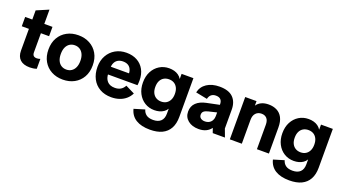

<svg xmlns="http://www.w3.org/2000/svg" viewBox="-65 -1356 3989 2226"><g transform="rotate(20 1929.5 -243.0)"><path d="M265 10Q186 10 145 -28Q104 -66 104 -139V-635L252 -698V-171Q252 -143 265.5 -130Q279 -117 305 -117Q315 -117 325.5 -119Q336 -121 348 -125V-3Q326 4 306 7Q286 10 265 10ZM16 -407V-522H353V-407Z M671.4 12Q592.4 12 530.7 -21.3Q469 -54.6 433.8 -115.9Q398.5 -177.2 398.5 -260.9Q398.5 -345.4 433.8 -406.3Q469 -467.3 530.7 -500.7Q592.4 -534.2 671.4 -534.2Q750.7 -534.2 812.3 -500.7Q873.9 -467.3 909.1 -406.3Q944.3 -345.4 944.3 -260.9Q944.3 -177.2 909.1 -115.9Q873.9 -54.6 812.3 -21.3Q750.7 12 671.4 12ZM671.4 -111.5Q706.6 -111.5 733.7 -128.8Q760.8 -146.1 776.3 -179.4Q791.9 -212.6 791.9 -260.9Q791.9 -309.6 776.3 -342.8Q760.8 -376 733.7 -393.3Q706.6 -410.6 671.4 -410.6Q636.3 -410.6 608.8 -393.3Q581.3 -376 566.1 -342.8Q550.9 -309.6 550.9 -260.9Q550.9 -212.6 566.1 -179.4Q581.3 -146.1 608.8 -128.8Q636.3 -111.5 671.4 -111.5Z M1269.9 12Q1188.2 12 1127.8 -22.4Q1067.3 -56.9 1034.4 -119.6Q1001.5 -182.2 1001.5 -265.8Q1001.5 -344.8 1035.5 -405.4Q1069.4 -466 1129 -500.1Q1188.6 -534.2 1264.7 -534.2Q1339.8 -534.2 1396 -503.4Q1452.2 -472.7 1483.2 -416.1Q1514.2 -359.6 1514.2 -282.1Q1514.2 -267.8 1513.1 -251.2Q1512 -234.6 1510.3 -223.7H1071.2V-319.2H1416.3L1371.7 -303.4Q1372 -343.1 1358.9 -370.4Q1345.8 -397.8 1320.9 -411.6Q1296 -425.4 1259.8 -425.4Q1226.2 -425.4 1200.2 -411.4Q1174.1 -397.3 1159.8 -369.2Q1145.6 -341.1 1145.6 -299V-236.9Q1145.6 -177.2 1177.5 -141Q1209.4 -104.7 1273.1 -104.7Q1313.9 -104.7 1343.5 -122.1Q1373.2 -139.5 1391.3 -174.3L1503.5 -118.8Q1483.1 -76.7 1448.1 -47.2Q1413.1 -17.7 1367.9 -2.9Q1322.6 12 1269.9 12Z M1819.8 212Q1713.2 212 1647.1 171.4Q1581 130.8 1560.5 49.3L1691.6 9.7Q1701.6 48.1 1732 70.7Q1762.4 93.2 1816.7 93.2Q1878.4 93.2 1911.1 61.7Q1943.8 30.1 1943.8 -31.2V-91.7Q1928.7 -66.1 1904.7 -49.8Q1880.8 -33.4 1852 -25.7Q1823.2 -18 1791.2 -18Q1724.6 -18 1672 -50.5Q1619.4 -83.1 1589 -141.4Q1558.7 -199.7 1558.7 -276.2Q1558.7 -353.5 1589 -411.3Q1619.4 -469.1 1672 -501.6Q1724.6 -534.2 1791.2 -534.2Q1823.4 -534.2 1852.8 -526.5Q1882.1 -518.8 1905.9 -502.1Q1929.8 -485.5 1945.9 -458.9V-522.2H2091.8V-43.1Q2091.8 40.5 2060.5 97.3Q2029.1 154.2 1968.8 183.1Q1908.5 212 1819.8 212ZM1831.8 -138.9Q1867.7 -138.9 1894.5 -154.9Q1921.3 -170.8 1936.8 -201.4Q1952.4 -232 1952.4 -276.2Q1952.4 -321.2 1936.8 -351.6Q1921.3 -382.1 1894.5 -397.7Q1867.7 -413.3 1831.8 -413.3Q1796.6 -413.3 1769.3 -397.7Q1742 -382.1 1726.5 -351.5Q1711.1 -320.9 1711.1 -275.9Q1711.1 -232 1726.5 -201.4Q1742 -170.8 1769.3 -154.9Q1796.6 -138.9 1831.8 -138.9Z M2348.3 12Q2266.9 12 2216.5 -29.2Q2166 -70.3 2166 -138.1Q2166 -205.2 2209.6 -246.8Q2253.1 -288.4 2331.1 -304.3L2535.1 -346.7V-254.6L2382.8 -218.1Q2350.1 -210.1 2332.7 -195.5Q2315.4 -180.9 2315.4 -153.9Q2315.4 -126.1 2335.4 -111.2Q2355.4 -96.4 2385 -96.4Q2417.2 -96.4 2439.5 -109.4Q2461.8 -122.3 2473.9 -145.3Q2486.1 -168.3 2486.1 -197.7V-341.1Q2486.1 -381.5 2466.3 -401.5Q2446.4 -421.5 2407.8 -421.5Q2372 -421.5 2350.1 -402.9Q2328.2 -384.3 2320.5 -349.9L2178.1 -378.2Q2194.3 -451.9 2256.7 -493Q2319.1 -534.2 2412.8 -534.2Q2525.6 -534.2 2579.9 -480Q2634.1 -425.9 2634.1 -329.8V-98.3L2670.7 0H2520.1L2499.8 -57.6Q2476.3 -24.1 2438 -6Q2399.7 12 2348.3 12Z M3065.3 0V-301.1Q3065.3 -354 3041.4 -379.8Q3017.5 -405.6 2976.8 -405.6Q2932.3 -405.6 2905.7 -376.5Q2879 -347.5 2879 -294.7V0H2731V-522.2H2870.4V-466.5Q2892.6 -499.5 2929.8 -516.8Q2967.1 -534.2 3018.1 -534.2Q3075.3 -534.2 3119.3 -511.9Q3163.4 -489.7 3188.4 -442.9Q3213.3 -396.1 3213.3 -321.5V0Z M3539.8 212Q3433.2 212 3367.1 171.4Q3301 130.8 3280.5 49.3L3411.6 9.7Q3421.6 48.1 3452 70.7Q3482.4 93.2 3536.7 93.2Q3598.4 93.2 3631.1 61.7Q3663.8 30.1 3663.8 -31.2V-91.7Q3648.7 -66.1 3624.7 -49.8Q3600.8 -33.4 3572 -25.7Q3543.2 -18 3511.2 -18Q3444.6 -18 3392 -50.5Q3339.4 -83.1 3309 -141.4Q3278.7 -199.7 3278.7 -276.2Q3278.7 -353.5 3309 -411.3Q3339.4 -469.1 3392 -501.6Q3444.6 -534.2 3511.2 -534.2Q3543.4 -534.2 3572.8 -526.5Q3602.1 -518.8 3625.9 -502.1Q3649.8 -485.5 3665.9 -458.9V-522.2H3811.8V-43.1Q3811.8 40.5 3780.5 97.3Q3749.1 154.2 3688.8 183.1Q3628.5 212 3539.8 212ZM3551.8 -138.9Q3587.7 -138.9 3614.5 -154.9Q3641.3 -170.8 3656.8 -201.4Q3672.4 -232 3672.4 -276.2Q3672.4 -321.2 3656.8 -351.6Q3641.3 -382.1 3614.5 -397.7Q3587.7 -413.3 3551.8 -413.3Q3516.6 -413.3 3489.3 -397.7Q3462 -382.1 3446.5 -351.5Q3431.1 -320.9 3431.1 -275.9Q3431.1 -232 3446.5 -201.4Q3462 -170.8 3489.3 -154.9Q3516.6 -138.9 3551.8 -138.9Z"/></g></svg>

Font: TikTok Sans Light
Style: Regular
Weight: 300
Version: Version 4.000